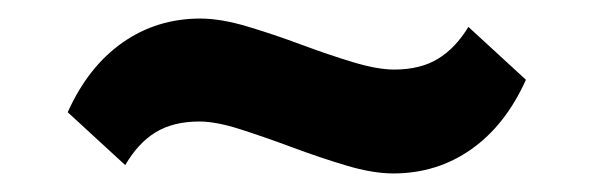

<svg xmlns="http://www.w3.org/2000/svg" viewBox="-20 -356 640 207"><path d="M404 -169Q382 -169 353.5 -177.5Q325 -186 295.5 -197Q266 -208 239.5 -216.5Q213 -225 195 -225Q167 -225 148 -213.5Q129 -202 115 -178L53 -235Q75 -284 112 -310Q149 -336 196 -336Q218 -336 246.5 -327.5Q275 -319 304.5 -308Q334 -297 360.5 -289Q387 -281 405 -281Q433 -281 452 -292.5Q471 -304 485 -327L547 -270Q525 -221 488 -195Q451 -169 404 -169Z"/></svg>

Font: Livvic SemiBold
Style: Regular
Weight: 600
Designer: Jacques Le Bailly, Baron von Fonthausen
Version: Version 1.001; ttfautohint (v1.8.2)